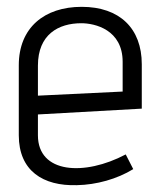

<svg xmlns="http://www.w3.org/2000/svg" viewBox="-20 -530 474 562"><path d="M348 -78C227 -14 91 -22 91 -134V-195L395 -212V-342C395 -447 330 -510 219 -510C110 -510 35 -449 35 -339V-134C35 -30 106 15 205 12C262 11 323 -6 370 -35ZM339 -262 91 -250V-338C91 -429 151 -462 218 -462C258 -462 339 -443 339 -349Z"/></svg>

Font: Advent Pro
Style: Regular
Weight: 400
Designer: Andreas Kalpakidis
Foundry: Andreas Kalpakidis
Version: Version 2.002 2008